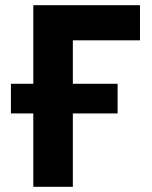

<svg xmlns="http://www.w3.org/2000/svg" viewBox="-20 -718 585 738"><path d="M108 0V-282H22V-396H108V-698H518V-563H260V-396H432V-282H260V0Z"/></svg>

Font: Aneliza
Style: Bold
Weight: 700
Designer: Mike Abbink, Paul van der Laan, Pieter van Rosmalen
Foundry: Bold Monday
Version: Version 3.0